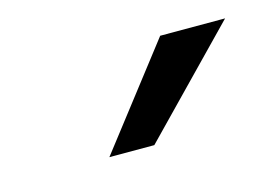

<svg xmlns="http://www.w3.org/2000/svg" viewBox="-38 -757 366 260"><g transform="rotate(-15 145.0 -626.5)"><path d="M90 -556H153L290 -697H199Z"/></g></svg>

Font: HK Grotesk
Style: Italic
Weight: 400
Italic angle: -16°
Designer: Alfredo Marco Pradil
Foundry: Hanken Design Co.
Version: Version 3.001;FEAKit 1.0